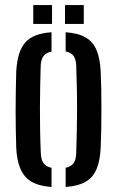

<svg xmlns="http://www.w3.org/2000/svg" viewBox="-20 -735 464 762"><path d="M44.5 -147.5Q43.5 -175.5 42.8 -214Q42 -252.5 42 -295.2Q42 -338 42.8 -379Q43.5 -420 44.5 -452.5Q49 -530.5 80 -566.2Q111 -602 184.5 -607V-530.5Q162 -525.5 152.2 -511.8Q142.5 -498 141.5 -473.5Q140.5 -436 139.5 -394Q138.5 -352 138.5 -307.2Q138.5 -262.5 139.2 -217Q140 -171.5 142 -126.5Q143 -101.5 152.8 -87.5Q162.5 -73.5 184.5 -69V7Q111 2 79.8 -34.5Q48.5 -71 44.5 -147.5ZM240.5 7V-69Q263 -74 272.2 -87.8Q281.5 -101.5 282.5 -125.5Q284 -171 284.8 -214Q285.5 -257 285.8 -299.8Q286 -342.5 285 -386Q284 -429.5 282.5 -475Q281.5 -499.5 272 -513Q262.5 -526.5 240.5 -531V-607Q290.5 -603.5 319.8 -586.5Q349 -569.5 363 -536.5Q377 -503.5 379.5 -452.5Q381 -422 381.8 -383.2Q382.5 -344.5 382.5 -302.8Q382.5 -261 381.8 -220.8Q381 -180.5 379.5 -147.5Q377 -96.5 363 -63.5Q349 -30.5 319.5 -13.5Q290 3.5 240.5 7ZM238 -640V-715H312.5V-640ZM112 -640V-715H186.5V-640Z"/></svg>

Font: Big Shoulders Stencil Text Thin SemiBold
Style: Regular
Weight: 600
Version: Version 2.001